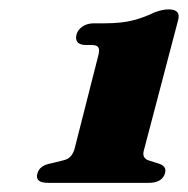

<svg xmlns="http://www.w3.org/2000/svg" viewBox="-20 -740 411 420"><path d="M169 -641.5H181Q192 -641.5 195.2 -636.2Q198.5 -631 194.5 -616.5L143 -414Q139.5 -403 133.8 -397.2Q128 -391.5 119.5 -389.5L91 -382.5Q66.5 -378 62 -361Q55.5 -340 85.5 -340H305.5Q334.5 -340 341 -361Q345.5 -377 326 -382.5L304 -389.5Q297.5 -392 294.8 -397.5Q292 -403 295.5 -414L369.5 -695.5Q376.5 -719.5 348.5 -719.5Q342 -719.5 335 -718Q328 -716.5 318 -713Q296 -702 271 -695.5Q246 -689 208 -689H185.5Q171 -689 160.8 -682.2Q150.5 -675.5 147.5 -665Q144.5 -654.5 149.5 -648Q154.5 -641.5 169 -641.5Z"/></svg>

Font: Fraunces Wonky
Style: Italic
Weight: 900
Italic angle: -16°
Version: Version 1.000;[b76b70a41]